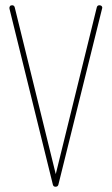

<svg xmlns="http://www.w3.org/2000/svg" viewBox="-20 -710 424 730"><path d="M191 0Q183 0 181 -8L16 -677Q15 -682 17.5 -686Q20 -690 26 -690Q34 -690 36 -682L192 -48L348 -682Q350 -690 358 -690Q364 -690 367 -686Q370 -682 368 -677L202 -8Q200 0 191 0Z"/></svg>

Font: Zen Loop
Style: Regular
Weight: 400
Designer: Yoshimichi Ohira
Foundry: A-1 Corp ZenFonts
Version: Version 1.000; ttfautohint (v1.8.3)